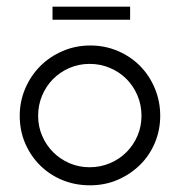

<svg xmlns="http://www.w3.org/2000/svg" viewBox="-20 -546 538 574"><path d="M39 -200Q39 -243 55.5 -281.5Q72 -320 100.5 -348.5Q129 -377 167.5 -393.5Q206 -410 250 -410Q294 -410 332.5 -393.5Q371 -377 399 -348.5Q427 -320 443 -281.5Q459 -243 459 -200Q459 -157 443 -119Q427 -81 398.5 -53Q370 -25 332 -8.5Q294 8 249 8Q205 8 167 -7.5Q129 -23 100.5 -51Q72 -79 55.5 -117Q39 -155 39 -200ZM94 -200Q94 -168 106 -140Q118 -112 139 -91Q160 -70 188 -58Q216 -46 248 -46Q280 -46 308.5 -58Q337 -70 358 -91Q379 -112 391 -140Q403 -168 403 -200Q403 -232 391 -260.5Q379 -289 358 -310Q337 -331 308.5 -343Q280 -355 248 -355Q216 -355 188 -343Q160 -331 139 -310Q118 -289 106 -260.5Q94 -232 94 -200ZM137 -487V-526H369V-487Z"/></svg>

Font: Josefin Sans
Style: Regular
Weight: 400
Designer: Santiago Orozco
Foundry: Typemade
Version: Version 1.0